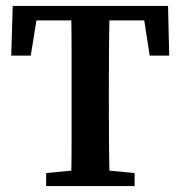

<svg xmlns="http://www.w3.org/2000/svg" viewBox="-20 -629 611 649"><path d="M136 0V-44L269 -57H300L435 -44V0ZM220 0Q222 -69 222 -140.5Q222 -212 222 -285V-323Q222 -395 222 -466.5Q222 -538 220 -609H351Q349 -539 348.5 -467.5Q348 -396 348 -323V-285Q348 -214 348.5 -142.5Q349 -71 351 0ZM18 -441 23 -609H548L552 -441H486L460 -609L516 -560H55L111 -609L84 -441Z"/></svg>

Font: Lisu Bosa ExtraBold
Style: Regular
Weight: 800
Designer: David Morse, Annie Olsen, Victor Gaultney, Frank Grießhammer (Latin)
Foundry: SIL International
Version: Version 2.000